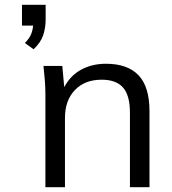

<svg xmlns="http://www.w3.org/2000/svg" viewBox="-20 -775 714 795"><path d="M71 0ZM119 -571 83 -597Q102 -616 109 -634Q116 -652 117 -669H71V-755H169V-695Q169 -659 158.5 -628.5Q148 -598 119 -571ZM168 0V-386Q168 -414 165.5 -443.5Q163 -473 160 -502H238L246 -414Q271 -462 316 -486.5Q361 -511 419 -511Q508 -511 553.5 -463.5Q599 -416 599 -314V0H518V-309Q518 -380 489.5 -412.5Q461 -445 401 -445Q331 -445 290 -402Q249 -359 249 -287V0Z"/></svg>

Font: Winston
Style: Regular
Weight: 400
Designer: Original fonts by Vernon Adams / Changes by Cristiano Sobral
Foundry: Original fonts by Vernon Adams / Changes by Cristiano Sobral
Version: Version 2.503;July 17, 2020;FontCreator 13.0.0.2655 64-bit